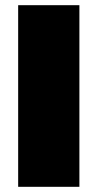

<svg xmlns="http://www.w3.org/2000/svg" viewBox="-20 -720 376 740"><path d="M50 0V-700H286V0Z"/></svg>

Font: Fivo Sans Modern ExtBlk
Style: Regular
Weight: 950
Designer: Alexander Slobzheninov
Foundry: Alexander Slobzheninov
Version: 1.0